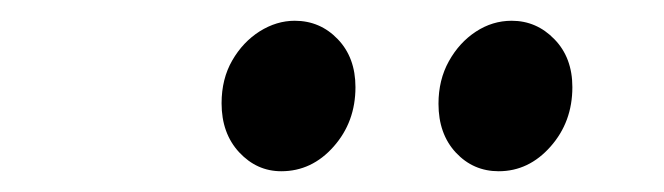

<svg xmlns="http://www.w3.org/2000/svg" viewBox="-20 -804 640 185"><path d="M251 -639Q227.5 -639 210.5 -657.2Q193.5 -675.5 193.5 -704.5Q193.5 -728 203.8 -745.8Q214 -763.5 230.2 -773.8Q246.5 -784 264 -784Q288.5 -784 305.5 -766.2Q322.5 -748.5 322.5 -720Q322.5 -686.5 301.5 -662.8Q280.5 -639 251 -639ZM460.5 -639Q436 -639 419.2 -657Q402.5 -675 402.5 -704Q402.5 -727 412.5 -745Q422.5 -763 438.5 -773.5Q454.5 -784 473 -784Q497 -784 514.2 -766.2Q531.5 -748.5 531.5 -720Q531.5 -686.5 510.5 -662.8Q489.5 -639 460.5 -639Z"/></svg>

Font: Spline Sans Mono
Style: Italic
Weight: 400
Italic angle: -4°
Monospace: yes
Designer: Eben Sorkin, Mirko Velimirovic
Foundry: Sorkin Type
Version: Version 1.004